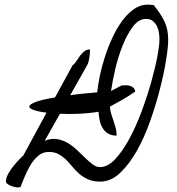

<svg xmlns="http://www.w3.org/2000/svg" viewBox="-20 -819 774 840"><path d="M287.1 -402.3Q312.5 -406.2 341.8 -409.2Q371.1 -412.1 405.3 -415Q408.2 -445.3 416.5 -485.8Q424.8 -526.4 438.5 -568.8Q452.1 -611.3 471.2 -652.8Q490.2 -694.3 513.7 -726.6Q537.1 -758.8 565.4 -778.8Q593.8 -798.8 626 -798.8Q628.9 -798.8 639.2 -797.9Q649.4 -796.9 652.3 -796.9Q668 -777.3 679.7 -759.8Q691.4 -742.2 699.7 -724.6Q708 -707 711.9 -687.5Q715.8 -668 715.8 -643.6Q715.8 -613.3 706.5 -555.7Q697.3 -498 679.7 -429.2Q662.1 -360.4 636.7 -288.6Q611.3 -216.8 578.1 -158.2Q544.9 -99.6 504.9 -62Q464.8 -24.4 418.9 -24.4Q387.7 -24.4 365.7 -34.2Q343.8 -43.9 327.1 -58.1Q310.5 -72.3 296.9 -89.4Q283.2 -106.4 268.6 -120.6Q253.9 -134.8 236.3 -144.5Q218.8 -154.3 193.4 -154.3Q167 -154.3 147.5 -137.7Q127.9 -121.1 113.3 -96.7Q98.6 -72.3 87.9 -45.9Q77.1 -19.5 69.3 0Q67.4 0 63 0.5Q58.6 1 56.6 1Q51.8 1 43.5 -1Q35.2 -2.9 26.9 -6.3Q18.6 -9.8 12.2 -14.6Q5.9 -19.5 5.9 -25.4Q5.9 -40 15.6 -58.1Q25.4 -76.2 38.6 -92.3Q51.8 -108.4 64 -121.1Q76.2 -133.8 82 -138.7L183.6 -326.2Q149.4 -330.1 128.4 -337.4Q107.4 -344.7 108.4 -353.5Q109.4 -362.3 135.3 -372.6Q161.1 -382.8 220.7 -392.6L296.9 -532.2Q306.6 -540 314.5 -552.2Q322.3 -564.5 330.6 -575.7Q338.9 -586.9 349.1 -594.7Q359.4 -602.5 374 -602.5Q374 -586.9 370.6 -564.9Q367.2 -543 360.4 -532.2ZM572.3 -418.9Q543 -398.4 514.6 -382.3Q486.3 -366.2 460.9 -352.5Q461.9 -335 466.8 -319.8Q471.7 -304.7 477.1 -289.1Q482.4 -273.4 486.3 -258.3Q490.2 -243.2 490.2 -225.6Q467.8 -225.6 452.6 -234.9Q437.5 -244.1 428.7 -259.3Q419.9 -274.4 416 -293Q412.1 -311.5 411.1 -330.1Q370.1 -323.2 326.2 -321.3Q282.2 -319.3 242.2 -321.3L175.8 -203.1Q205.1 -214.8 230 -210.4Q254.9 -206.1 276.4 -193.4Q297.9 -180.7 316.9 -162.6Q335.9 -144.5 353 -127.9Q370.1 -111.3 385.7 -99.6Q401.4 -87.9 417 -87.9Q451.2 -87.9 483.4 -122.1Q515.6 -156.2 544.9 -210Q574.2 -263.7 598.6 -329.1Q623 -394.5 640.6 -456.5Q658.2 -518.6 668 -569.8Q677.7 -621.1 677.7 -646.5Q677.7 -660.2 675.3 -676.3Q672.9 -692.4 666 -705.6Q659.2 -718.8 647.9 -727.5Q636.7 -736.3 619.1 -736.3Q586.9 -736.3 561.5 -702.6Q536.1 -668.9 516.6 -620.1Q497.1 -571.3 484.4 -517.1Q471.7 -462.9 465.8 -420.9L512.7 -445.3Q520.5 -445.3 529.8 -445.8Q539.1 -446.3 547.4 -443.8Q555.7 -441.4 562.5 -436Q569.3 -430.7 572.3 -418.9Z"/></svg>

Font: La Belle Aurore
Style: Regular
Weight: 400
Version: Version 1.001 2001